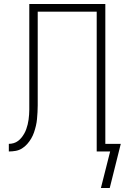

<svg xmlns="http://www.w3.org/2000/svg" viewBox="-20 -755 640 957"><path d="M483 182 529 0H462V-697H168V-335Q168 -321 168 -307.5Q168 -294 168 -281V-279Q168 -275 168 -271.5Q168 -268 168 -264Q168 -247 168 -230Q168 -213 167 -196Q166 -179 164.5 -162Q163 -145 159 -128Q155 -111 149.5 -95Q144 -79 135.5 -64.5Q127 -50 115.5 -37Q104 -24 89.5 -15Q75 -6 58 -3Q41 0 24 0V-38Q36 -38 48 -41.5Q60 -45 70 -52.5Q80 -60 87.5 -69.5Q95 -79 101 -89.5Q107 -100 111 -111.5Q115 -123 118 -135Q121 -147 122.5 -159Q124 -171 125 -183.5Q126 -196 126 -208Q126 -220 126 -233Q126 -258 126 -283.5Q126 -309 126 -335V-735H505V-38H582L527 182Z"/></svg>

Font: Iosevka Curly XLtEx
Style: Regular
Weight: 200
Width: 7
Monospace: yes
Designer: Belleve Invis
Foundry: Belleve Invis
Version: Version 11.1.0; ttfautohint (v1.8.3)